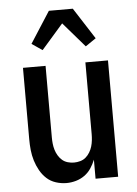

<svg xmlns="http://www.w3.org/2000/svg" viewBox="-54 -805 609 855"><g transform="rotate(-5 250.0 -377.5)"><path d="M209 8Q185 8 161.5 0.5Q138 -7 120.5 -23Q103 -39 91 -60.5Q79 -82 72 -105Q65 -128 62.5 -152Q60 -176 60 -200V-520H161V-200Q161 -186 162.5 -172Q164 -158 168 -144.5Q172 -131 179.5 -118.5Q187 -106 197.5 -97Q208 -88 222 -84Q236 -80 250 -80Q264 -80 278 -84Q292 -88 302.5 -97Q313 -106 320.5 -118.5Q328 -131 332 -144.5Q336 -158 337.5 -172Q339 -186 339 -200V-520H440V0H339V-85Q331 -65 319 -47Q307 -29 289.5 -16.5Q272 -4 251 2Q230 8 209 8ZM154 -591 107 -623 197 -763H304L394 -623L347 -591L251 -702Z"/></g></svg>

Font: Iosevka Custom Semibold
Style: Regular
Weight: 600
Designer: Belleve Invis
Foundry: Belleve Invis
Version: Version 27.0.2; ttfautohint (v1.8.4)